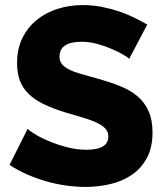

<svg xmlns="http://www.w3.org/2000/svg" viewBox="-20 -736 655 764"><path d="M18.1 -80.1 89.8 -223.1Q93.8 -218.3 116 -204.1Q138.2 -189.9 170.7 -176Q203.1 -162.1 243.2 -151.1Q283.2 -140.1 324.2 -140.1Q411.1 -140.1 411.1 -192.9Q411.1 -212.9 397.9 -225.8Q384.8 -238.8 361.8 -249.3Q338.9 -259.8 307.4 -268.8Q275.9 -277.8 238.8 -289.1Q189.9 -304.2 154.1 -321.5Q118.2 -338.9 94.5 -361.8Q70.8 -384.8 59.3 -414.8Q47.9 -444.8 47.9 -484.9Q47.9 -541 68.8 -584Q89.8 -627 126 -656.5Q162.1 -686 209.5 -700.9Q256.8 -715.8 310.1 -715.8Q347.2 -715.8 383.1 -709Q418.9 -702.1 451.9 -691.2Q484.9 -680.2 513.4 -666Q542 -651.9 565.9 -638.2L494.1 -502Q491.2 -505.9 473.1 -516.8Q455.1 -527.8 428 -539.8Q400.9 -551.8 368.9 -560.8Q336.9 -569.8 305.2 -569.8Q217.3 -569.8 216.8 -511.2Q216.8 -493.2 226.3 -481.2Q235.8 -469.2 254.4 -459.7Q272.9 -450.2 301 -442.1Q329.1 -434.1 366.2 -423.8Q417 -409.7 458 -393.3Q499 -377 527.6 -352.5Q556.2 -328.1 571.5 -293Q586.9 -257.8 586.9 -209Q586.9 -148.9 564.5 -107.4Q542 -65.9 504.9 -40.5Q467.8 -15.1 419.9 -3.7Q372.1 7.8 320.8 7.8Q281.7 7.8 241 2Q200.2 -3.9 161.1 -15.4Q122.1 -26.9 85.4 -43Q48.8 -59.1 18.1 -80.1Z"/></svg>

Font: Raleway ExtraBold
Style: Regular
Weight: 800
Designer: Matt McInerney, Pablo Impallari, Rodrigo Fuenzalida
Foundry: Matt McInerney, Pablo Impallari, Rodrigo Fuenzalida
Version: Version 3.000g; ttfautohint (v1.5) -l 8 -r 28 -G 28 -x 14 -D